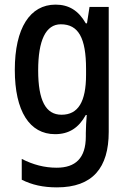

<svg xmlns="http://www.w3.org/2000/svg" viewBox="-20 -570 557 830"><path d="M220 -550C110 -550 44 -449 44 -268C44 -89 108 10 218 10C278 10 320 -17 351 -73H355C353 -48 351 -16 351 5V20C351 114 306 155 225 155C172 155 123 142 74 117V207C118 229 166 240 226 240C381 240 450 155 450 0V-540H367L356 -469H351C319 -525 277 -550 220 -550ZM243 -465C319 -465 352 -406 352 -272V-247C352 -130 318 -74 246 -74C178 -74 145 -135 145 -266C145 -396 178 -465 243 -465Z"/></svg>

Font: Noto Sans Khmer UI Condensed Medium
Style: Regular
Weight: 500
Width: 3
Designer: Danh Hong and the Monotype Design Team
Foundry: Monotype Imaging Inc.
Version: Version 2.002